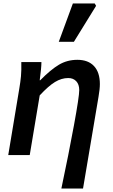

<svg xmlns="http://www.w3.org/2000/svg" viewBox="-20 -902 657 1117"><path d="M441 -378Q441 -411 423.5 -429.5Q406 -448 377 -448Q338 -448 300 -425Q262 -402 211 -347L153 0H28L92 -385Q99 -426 102 -458.5Q105 -491 104 -541H221Q221 -508 211 -435H214Q275 -497 323 -525.5Q371 -554 430 -554Q493 -554 527 -517.5Q561 -481 561 -413Q561 -384 553 -338L463 195H337Q380 -8 410.5 -174.5Q441 -341 441 -378ZM404 -882H531L539 -868L410 -659H322Z"/></svg>

Font: Nebula Sans Semibold
Style: Regular
Weight: 600
Italic angle: -9°
Designer: Paul D. Hunt for Adobe (as Source Sans)
Foundry: Nebula Entertainment & Broadcasting LLC
Version: Version 1.010